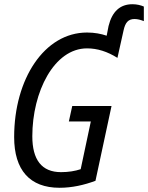

<svg xmlns="http://www.w3.org/2000/svg" viewBox="-20 -879 701 909"><path d="M262 10C321 10 378 -3 432 -23L508 -377H322L306 -304H410L362 -78C335 -69 304 -64 269 -64C177 -64 133 -123 133 -234C133 -444 236 -650 392 -650C441 -650 488 -635 536 -605L565 -735C573 -772 587 -789 617 -789C631 -789 646 -785 661 -779V-848C647 -854 629 -859 607 -859C549 -859 511 -825 494 -756L485 -710C458 -719 428 -725 392 -725C190 -725 47 -505 47 -230C47 -74 121 10 262 10Z"/></svg>

Font: Noto Sans Condensed
Style: Italic
Weight: 400
Width: 3
Italic angle: -12°
Designer: Monotype Design Team
Foundry: Monotype Imaging Inc.
Version: Version 2.013